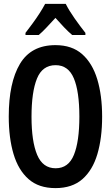

<svg xmlns="http://www.w3.org/2000/svg" viewBox="-20 -958 570 987"><path d="M265 9Q179 9 126.5 -37.5Q74 -84 49.5 -166.5Q25 -249 25 -359Q25 -533 82.5 -629.5Q140 -726 265 -726Q350 -726 402.5 -679.5Q455 -633 480 -550.5Q505 -468 505 -358Q505 -248 480.5 -165.5Q456 -83 403.5 -37Q351 9 265 9ZM266 -93Q332 -93 360 -162Q388 -231 388 -358Q388 -488 359.5 -555.5Q331 -623 266 -623Q198 -623 170 -554Q142 -485 142 -358Q142 -231 171 -162Q200 -93 266 -93ZM111 -789Q128 -811 147.5 -837.5Q167 -864 184 -890.5Q201 -917 212 -938H318Q335 -904 363.5 -863.5Q392 -823 419 -789V-778H351Q331 -795 309.5 -817.5Q288 -840 265 -866Q241 -840 219 -816.5Q197 -793 179 -778H111Z"/></svg>

Font: Noto Sans Mono Condensed SemiBold
Style: Regular
Weight: 600
Width: 3
Designer: Monotype Design Team
Foundry: Monotype Imaging Inc.
Version: Version 2.014